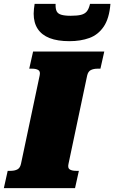

<svg xmlns="http://www.w3.org/2000/svg" viewBox="-60 -978 594 998"><path d="M49 -126 146 -585Q151 -607 139 -614Q127 -621 107 -621H92L112 -710H482L462 -621H447Q427 -621 412.5 -614Q398 -607 393 -585L296 -126Q291 -104 303 -97Q315 -90 335 -90H350L330 0H-40L-20 -90H-5Q15 -90 29.5 -97Q44 -104 49 -126ZM301 -764Q359 -764 404.5 -780.5Q450 -797 479 -839.5Q508 -882 514 -958H408Q402 -932 391.5 -919Q381 -906 361.5 -901Q342 -896 307 -896Q276 -896 258 -901.5Q240 -907 234 -920.5Q228 -934 229 -958H120Q118 -945 116.5 -932Q115 -919 115 -907Q115 -860 136 -828Q157 -796 198 -780Q239 -764 301 -764Z"/></svg>

Font: Roboto Serif 20pt Black
Style: Italic
Weight: 900
Italic angle: -10°
Version: Version 1.008